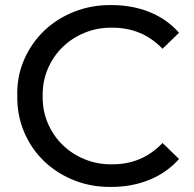

<svg xmlns="http://www.w3.org/2000/svg" viewBox="-20 -728 763 756"><path d="M48 -350Q46 -426 74.5 -492Q103 -558 153.5 -606.5Q204 -655 272.5 -682Q341 -709 419 -708Q501 -708 569 -680.5Q637 -653 685 -599L620 -536Q540 -619 423 -619Q365 -620 314.5 -599.5Q264 -579 226.5 -542.5Q189 -506 168 -456.5Q147 -407 148 -350Q147 -293 168 -243.5Q189 -194 226.5 -157.5Q264 -121 314.5 -100.5Q365 -80 423 -81Q540 -81 620 -165L685 -102Q637 -48 568.5 -20Q500 8 418 8Q340 9 272 -18Q204 -45 153.5 -93.5Q103 -142 75 -208Q47 -274 48 -350Z"/></svg>

Font: CMG Sans Medium
Style: Regular
Weight: 500
Designer: Julieta Ulanovsky
Foundry: Julieta Ulanovsky
Version: Version 7.200